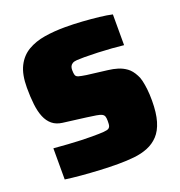

<svg xmlns="http://www.w3.org/2000/svg" viewBox="-128 -805 864 921"><g transform="rotate(-20 304.5 -344.0)"><path d="M320 8Q277 8 228 5.5Q179 3 133 -1Q87 -5 53 -10V-169Q90 -166 125.5 -163.5Q161 -161 192.5 -160Q224 -159 246 -159Q286 -159 306 -160.5Q326 -162 333 -167Q338 -171 340 -176Q342 -181 342.5 -188Q343 -195 343 -204Q343 -219 340 -227Q337 -235 328 -239.5Q319 -244 301 -247Q283 -250 253 -254L136 -269Q105 -273 85 -289.5Q65 -306 53.5 -333.5Q42 -361 37.5 -399.5Q33 -438 33 -485Q33 -553 54 -594.5Q75 -636 112.5 -658Q150 -680 199 -688Q248 -696 305 -696Q347 -696 391.5 -693Q436 -690 475.5 -685.5Q515 -681 541 -675V-518Q516 -521 481.5 -523.5Q447 -526 411 -527.5Q375 -529 343 -529Q319 -529 304 -528Q289 -527 281 -522Q273 -517 269.5 -509.5Q266 -502 266 -491Q266 -474 269 -465Q272 -456 284 -452.5Q296 -449 322 -445L427 -432Q453 -429 476 -422Q499 -415 519 -400.5Q539 -386 554 -357Q561 -345 565.5 -326Q570 -307 573 -281.5Q576 -256 576 -223Q576 -160 563.5 -118Q551 -76 527.5 -51Q504 -26 472 -13Q440 0 401.5 4Q363 8 320 8Z"/></g></svg>

Font: Saira Thin Black
Style: Regular
Weight: 900
Version: Version 1.101